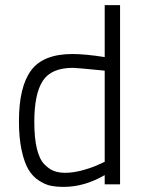

<svg xmlns="http://www.w3.org/2000/svg" viewBox="-20 -720 581 750"><path d="M449 -700V0H389V-36Q310 10 229 10Q200 10 178 5.5Q156 1 131.5 -15Q107 -31 91 -58Q75 -85 64.5 -133Q54 -181 54 -246Q54 -381 101.5 -445Q149 -509 263 -509Q313 -509 389 -497V-700ZM235 -45Q268 -45 306.5 -56Q345 -67 367 -78L389 -88V-444Q279 -455 265 -455Q180 -455 147 -404Q114 -353 114 -244Q114 -181 124 -139.5Q134 -98 153 -78.5Q172 -59 191 -52Q210 -45 235 -45Z"/></svg>

Font: TitilliumText22L Lt
Style: Thin
Weight: 300
Designer: Campivisivi
Foundry: Campivisivi
Version: 1.000